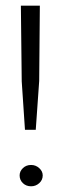

<svg xmlns="http://www.w3.org/2000/svg" viewBox="-20 -650 217 676"><path d="M67.9 -193 56.5 -363.5 53.5 -630H120.3L118 -365L105.9 -193ZM89.4 5.9Q72.2 5.9 60.7 -5.1Q49.1 -16.1 49.1 -32.4Q49.1 -47 60.7 -58.1Q72.2 -69.2 89.4 -69.2Q105.9 -69.2 118.1 -58.1Q130.4 -47 130.4 -32.4Q130.4 -16.1 118.1 -5.1Q105.9 5.9 89.4 5.9Z"/></svg>

Font: Alumni Sans Thin
Style: Regular
Weight: 100
Designer: Robert E. Leuschke
Foundry: Robert E. Leuschke
Version: Version 1.018